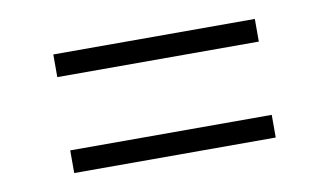

<svg xmlns="http://www.w3.org/2000/svg" viewBox="-40 -545 655 383"><g transform="rotate(-10 288.0 -354.0)"><path d="M84 -473.6H492.2V-427.7H84ZM84 -279.3H492.2V-233.4H84Z"/></g></svg>

Font: Pretendard GOV ExtraLight
Style: Regular
Weight: 200
Designer: Base glyphs from Inter by Rasmus Andersson; Hangeul glyphs from Noto Sans CJK(Source Han Sans) by Jang Soo-young and Kan
Foundry: Kil Hyung-jin
Version: Version 1.309